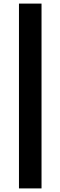

<svg xmlns="http://www.w3.org/2000/svg" viewBox="-20 -828 336 1068"><path d="M85.5 220V-808H211V220Z"/></svg>

Font: Encode Sans Expanded SemiBold
Style: Regular
Weight: 600
Width: 7
Designer: Multiple Designers
Foundry: Impallari Type
Version: Version 3.000; ttfautohint (v1.8.3) -l 8 -r 50 -G 200 -x 14 